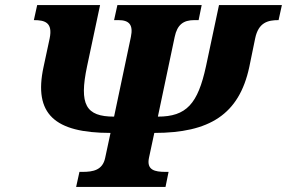

<svg xmlns="http://www.w3.org/2000/svg" viewBox="-20 -734 1127 754"><path d="M279 0H630L642 -59H630C588 -59 555 -66 565 -114L586 -212C802 -212 919 -284 959 -471L982 -583C995 -646 1032 -655 1074 -655L1087 -714H840L789 -474C757 -326 712 -276 600 -276L666 -589C676 -637 700 -655 743 -655H760L772 -714H441L428 -655H445C487 -655 504 -637 494 -589L428 -276C317 -276 290 -323 322 -474L373 -714H126L113 -655C156 -655 188 -646 175 -583L151 -471C111 -286 195 -212 414 -212L393 -114C383 -66 346 -59 304 -59H292Z"/></svg>

Font: Noto Serif SemiCondensed Black
Style: Italic
Weight: 900
Width: 4
Italic angle: -12°
Designer: Monotype Design Team
Foundry: Monotype Imaging Inc.
Version: Version 2.014